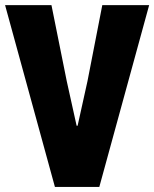

<svg xmlns="http://www.w3.org/2000/svg" viewBox="-24 -740 610 760"><path d="M193.4 0 -3.9 -719.7H179.7L240.2 -418.9L279.3 -242.2H283.2L322.3 -418.9L380.9 -719.7H566.4L369.1 0Z"/></svg>

Font: Reddit Mono Black
Style: Regular
Weight: 900
Monospace: yes
Designer: Stephen Hutchings
Foundry: Reddit
Version: Version 1.014